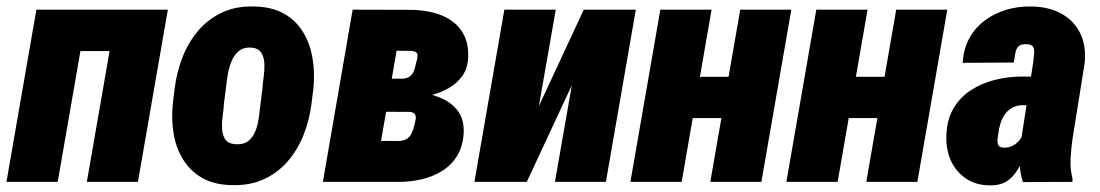

<svg xmlns="http://www.w3.org/2000/svg" viewBox="-33 -558 3376 589"><path d="M374 -528.3 352.1 -401.4H162.6L185.1 -528.3ZM235.8 -528.3 144 0H-13.2L78.6 -528.3ZM481.9 -528.3 390.1 0H233.4L325.2 -528.3Z M497.1 -239.3 502.9 -288.1Q509.8 -339.4 527.8 -384.8Q545.9 -430.2 576.4 -465.3Q606.9 -500.5 649.7 -520.3Q692.4 -540 749 -538.1Q802.2 -536.6 838.6 -515.9Q875 -495.1 896.5 -460Q918 -424.8 925.5 -380.6Q933.1 -336.4 928.7 -288.6L922.4 -238.8Q916 -188.5 897.7 -142.8Q879.4 -97.2 848.9 -62.3Q818.4 -27.3 775.6 -7.8Q732.9 11.7 676.8 9.8Q623.5 8.8 587.2 -12.2Q550.8 -33.2 529.1 -68.1Q507.3 -103 499.8 -147.2Q492.2 -191.4 497.1 -239.3ZM660.2 -288.6 653.8 -238.8Q653.3 -225.1 650.4 -205.1Q647.5 -185.1 648.2 -164.8Q648.9 -144.5 657.7 -130.9Q666.5 -117.2 688.5 -115.7Q714.4 -113.8 729 -125.7Q743.7 -137.7 751 -157Q758.3 -176.3 761.2 -198Q764.2 -219.7 766.1 -239.3L772.5 -289.1Q772.9 -302.2 775.9 -322.3Q778.8 -342.3 778.1 -362.3Q777.3 -382.3 768.3 -396.5Q759.3 -410.6 736.8 -412.1Q713.4 -413.1 699 -400.9Q684.6 -388.7 676.8 -368.9Q668.9 -349.1 665.5 -327.6Q662.1 -306.2 660.2 -288.6Z M1217.8 -214.8 1088.4 -215.3 1105.5 -316.9 1201.2 -316.4Q1215.3 -317.4 1223.1 -322.8Q1231 -328.1 1235.4 -337.4Q1239.7 -346.7 1242.2 -359.4Q1244.6 -368.2 1246.3 -375.7Q1248 -383.3 1247.8 -388.9Q1247.6 -394.5 1243.2 -397.7Q1238.8 -400.9 1228 -401.9L1183.6 -402.3L1114.3 0H957.5L1048.8 -528.3L1232.4 -527.8Q1266.6 -526.9 1297.9 -518.8Q1329.1 -510.7 1353.3 -493.7Q1377.4 -476.6 1390.9 -449.5Q1404.3 -422.4 1403.3 -383.8Q1402.3 -350.1 1386.5 -326.9Q1370.6 -303.7 1345.5 -288.8Q1320.3 -273.9 1290.5 -266.4Q1260.7 -258.8 1232.4 -256.3ZM1186 0H1013.2L1084 -126L1191.4 -125.5Q1206.5 -126.5 1215.6 -132.6Q1224.6 -138.7 1229.7 -148.9Q1234.9 -159.2 1237.8 -172.9Q1240.7 -183.1 1242.2 -192.4Q1243.7 -201.7 1239.7 -207.8Q1235.8 -213.9 1222.7 -214.8L1109.4 -215.3L1128.4 -316.9L1231 -316.4L1253.9 -275.4Q1288.6 -270.5 1319.8 -257.3Q1351.1 -244.1 1370.6 -219Q1390.1 -193.8 1389.6 -154.8Q1388.2 -112.3 1370.8 -82.5Q1353.5 -52.7 1324.7 -34.4Q1295.9 -16.1 1260 -7.8Q1224.1 0.5 1186 0Z M1620.1 -232.4 1757.8 -528.3H1917.5L1825.7 0H1669.4L1721.2 -296.4L1583 0H1422.4L1514.2 -528.3H1671.9Z M2259.8 -322.3 2236.8 -195.8H2034.2L2056.2 -322.3ZM2149.9 -528.3 2058.1 0H1900.9L1992.7 -528.3ZM2394.5 -528.3 2302.7 0H2146L2237.8 -528.3Z M2738.3 -322.3 2715.3 -195.8H2512.7L2534.7 -322.3ZM2628.4 -528.3 2536.6 0H2379.4L2471.2 -528.3ZM2873 -528.3 2781.2 0H2624.5L2716.3 -528.3Z M3100.1 -132.8 3136.7 -367.2Q3137.7 -379.9 3139.4 -392.3Q3141.1 -404.8 3136.5 -413.8Q3131.8 -422.9 3114.3 -422.4Q3097.2 -422.9 3090.1 -414.3Q3083 -405.8 3081.3 -392.6Q3079.6 -379.4 3077.1 -366.2L2920.4 -365.2Q2922.4 -407.2 2940.2 -439.9Q2958 -472.7 2987.3 -494.6Q3016.6 -516.6 3053.5 -527.8Q3090.3 -539.1 3130.4 -538.1Q3182.6 -537.6 3221.7 -516.8Q3260.7 -496.1 3280.3 -457Q3299.8 -418 3294.4 -364.3L3257.3 -132.8Q3252.9 -102.5 3251.2 -70.8Q3249.5 -39.1 3257.3 -9.3L3256.8 0L3105 0.5Q3094.7 -31.2 3095 -65.4Q3095.2 -99.6 3100.1 -132.8ZM3150.9 -322.8 3136.2 -234.9 3103 -235.4Q3085 -234.9 3071.8 -227.3Q3058.6 -219.7 3050 -207.8Q3041.5 -195.8 3036.6 -180.7Q3031.7 -165.5 3029.8 -148.9Q3027.8 -138.2 3027.1 -128.2Q3026.4 -118.2 3030.3 -111.6Q3034.2 -105 3048.3 -105Q3063 -105 3075.2 -111.8Q3087.4 -118.7 3095.7 -129.4Q3104 -140.1 3106 -153.8L3115.2 -87.4Q3106 -68.8 3096.7 -51.3Q3087.4 -33.7 3075.7 -19.5Q3064 -5.4 3047.1 2.7Q3030.3 10.7 3004.9 10.7Q2961.4 10.7 2930.4 -10.3Q2899.4 -31.2 2884 -65.4Q2868.7 -99.6 2870.1 -142.1Q2871.6 -190.4 2891.8 -225.1Q2912.1 -259.8 2945.3 -281.2Q2978.5 -302.7 3019 -313Q3059.6 -323.2 3103.5 -323.2Z"/></svg>

Font: Roboto Condensed Black
Style: Italic
Weight: 900
Italic angle: -12°
Designer: Christian Robertson
Foundry: Google
Version: Version 3.008; 2023